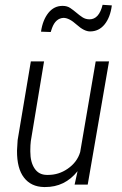

<svg xmlns="http://www.w3.org/2000/svg" viewBox="-20 -752 497 782"><path d="M255.4 -64.5Q294.4 -91.3 306.6 -132.8L369.6 -501L370.1 -502H371.1H422.9H424.3L423.8 -500.5L337.4 -1L336.9 0H335.9H285.2H283.7L284.2 -1.5L295.9 -54.7Q244.1 10.3 163.6 9.8Q161.6 9.8 159.2 9.8Q106.4 8.8 77.6 -28.8Q48.8 -65.9 49.3 -138.2V-138.7L51.8 -180.7V-181.2L105.5 -501V-502H106.9H157.7H159.7L159.2 -500.5L105.5 -177.2Q103.5 -160.6 103.5 -142.1Q103.5 -138.2 103.5 -134.3Q103.5 -91.3 121.1 -65.4Q138.2 -40 170.4 -39.6Q173.3 -39.6 176.3 -39.6Q219.2 -39.6 255.4 -64.5ZM435.5 -730Q429.2 -681.2 406 -652.6Q382.8 -624 346.7 -624Q322.8 -624 292.2 -651.6Q261.7 -679.2 238.8 -679.2Q206.5 -677.7 191.9 -637.7L186.5 -621.6L147 -623Q153.8 -670.4 177.2 -699.7Q200.2 -728 233.9 -728Q234.9 -728 236.3 -728Q253.4 -728 266.4 -719.2Q279.3 -710.4 291.3 -700.2Q303.2 -689.9 315.9 -681.6Q328.6 -673.3 344.7 -673.3Q383.3 -673.3 397.9 -732.4Z"/></svg>

Font: MAUL Condensed Light Italic
Style: Light Italic
Weight: 300
Italic angle: -12°
Designer: MAUL
Version: Version 1.0; 2020; ttfautohint (v1.8.3)